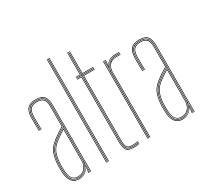

<svg xmlns="http://www.w3.org/2000/svg" viewBox="-157 -1041 1385 1287"><g transform="rotate(-30 535.5 -397.5)"><path d="M208 0V-514Q208 -560.8 190.1 -580.9Q172.2 -601 131 -601Q87 -601 68.2 -580.2Q49.5 -559.5 48 -514Q47.2 -490.8 47.8 -463.8Q48.2 -436.8 49 -410H45Q44.2 -436.8 43.8 -464.5Q43.2 -492.2 44 -514Q45.5 -562.8 65.6 -583.9Q85.8 -605 131 -605Q174.2 -605 193.1 -583.9Q212 -562.8 212 -514V0ZM200.2 0V-10L201.8 -72.2H200.8Q196.2 -45.8 173.9 -24.4Q151.5 -3 118 -3Q52.8 -3 48 -90.5Q47 -109 46.8 -120Q46.5 -131 47 -144.8Q48.8 -191.8 61.4 -229.2Q74 -266.8 115 -298.5Q135 -314 158.4 -329.1Q181.8 -344.2 200 -355V-514Q200 -556.5 184 -574.8Q168 -593 131 -593Q92.2 -593 74.8 -574.6Q57.2 -556.2 56 -513.8Q55.2 -490.5 55.8 -463.8Q56.2 -437 57 -410H53Q52.2 -437.5 51.8 -464.9Q51.2 -492.2 52 -513.8Q53.2 -557.8 71.4 -577.4Q89.5 -597 131 -597Q170 -597 187 -577.8Q204 -558.5 204 -514V0ZM118 5Q81.8 5 62 -20.2Q42.2 -45.5 40 -90Q38 -122.2 39 -145Q40.8 -192 53.9 -231.8Q67 -271.5 110 -304.8Q127 -318 148.6 -332.6Q170.2 -347.2 192 -360V-514Q192 -552 177.9 -568.5Q163.8 -585 131 -585Q96 -585 80.6 -568.2Q65.2 -551.5 64 -513.5Q63.2 -490.8 63.8 -465.6Q64.2 -440.5 65 -410H61Q60.2 -438 59.8 -465.1Q59.2 -492.2 60 -513.5Q61.2 -552.2 76.9 -570.6Q92.5 -589 131 -589Q166 -589 181 -571.6Q196 -554.2 196 -514V-357.8Q149.8 -330.2 112 -301.2Q71.2 -269.5 58 -231.1Q44.8 -192.8 43 -145Q42.5 -129.8 42.8 -121.5Q43 -113.2 44 -90.2Q46.2 -46.2 65.5 -22.6Q84.8 1 118 1Q146.2 1 168 -14.6Q189.8 -30.2 198.8 -57.5H199.8L196.5 -6V0H192.2V-4.8L196.8 -44.5H195.8Q186.2 -21.8 164.4 -8.4Q142.5 5 118 5ZM118 -7Q147.5 -7 165.5 -21Q183.5 -35 191.8 -54.8Q200 -74.5 200 -91.2V-350.8Q182.8 -340.8 159.2 -325.2Q135.8 -309.8 117.2 -295.2Q79.8 -266.2 66.4 -230.5Q53 -194.8 51 -144.8Q50.5 -129.5 50.8 -121.5Q51 -113.5 52 -90.5Q56.2 -7 118 -7ZM118 -11Q90.8 -11 74.4 -31.1Q58 -51.2 56 -90.8Q55 -109.5 54.8 -120Q54.5 -130.5 55 -144.8Q57 -198.2 71.4 -232.1Q85.8 -266 120.2 -292.5Q136.2 -305 157 -319Q177.8 -333 196 -343.8V-91.2Q196 -74.5 188.5 -55.8Q181 -37 163.9 -24Q146.8 -11 118 -11ZM118 -15Q144.8 -15 161 -27.1Q177.2 -39.2 184.6 -57Q192 -74.8 192 -91.2V-336.8Q177.5 -327.8 158.6 -315.1Q139.8 -302.5 122.2 -289Q87.5 -262 74.2 -228.6Q61 -195.2 59 -144.5Q58.5 -129.8 58.8 -122Q59 -114.2 60 -90.8Q64 -15 118 -15Z M346 0V-800H350V0ZM330 0V-800H334V0ZM338 0V-800H342V0Z M542 -3Q500.5 -3 489.8 -21.6Q479 -40.2 479 -85V-588H439V-592H479V-770H483V-592H575V-588H483V-85Q483 -41.5 493 -24.2Q503 -7 542 -7Q564 -7 585 -11.8V-7.8Q574.8 -5.2 563.2 -4.1Q551.8 -3 542 -3ZM439 -596V-600H471V-770H475V-596ZM487 -596V-770H491V-600H575V-596ZM542 5Q497 5 484 -16Q471 -37 471 -85V-580H439V-584H475V-85Q475 -39 486.9 -19Q498.8 1 542 1Q566.2 1 585 -4V0Q567 5 542 5ZM542 -11Q504 -11 495.5 -27.8Q487 -44.5 487 -85.2V-584H575V-580H491V-85.2Q491 -45.8 498.8 -30.4Q506.5 -15 542 -15Q562.2 -15 585 -19.5V-15.5Q563 -11 542 -11Z M658 0V-600H662V-590L660 -527.8H662Q668.5 -556.8 689.8 -574.4Q711 -592 744.2 -592H775V-588H744.2Q714.8 -588 696.8 -575.2Q678.8 -562.5 670.6 -544.1Q662.5 -525.8 662.5 -508.8V0ZM650 0V-600H654V0ZM662 -542.5 665.8 -594V-600H670V-595.2L665.8 -555.5H666.8Q676.2 -577.8 697.8 -588.9Q719.2 -600 744.2 -600H775V-596H744.2Q716.2 -596 694.6 -583.1Q673 -570.2 664 -542.5ZM666.5 0V-508.8Q666.5 -534.2 683.9 -559.1Q701.2 -584 744.2 -584H775V-580H744.2Q704.2 -580 687.4 -556.9Q670.5 -533.8 670.5 -508.8V0Z M1009 0V-514Q1009 -560.8 991.1 -580.9Q973.2 -601 932 -601Q888 -601 869.2 -580.2Q850.5 -559.5 849 -514Q848.2 -490.8 848.8 -463.8Q849.2 -436.8 850 -410H846Q845.2 -436.8 844.8 -464.5Q844.2 -492.2 845 -514Q846.5 -562.8 866.6 -583.9Q886.8 -605 932 -605Q975.2 -605 994.1 -583.9Q1013 -562.8 1013 -514V0ZM1001.2 0V-10L1002.8 -72.2H1001.8Q997.2 -45.8 974.9 -24.4Q952.5 -3 919 -3Q853.8 -3 849 -90.5Q848 -109 847.8 -120Q847.5 -131 848 -144.8Q849.8 -191.8 862.4 -229.2Q875 -266.8 916 -298.5Q936 -314 959.4 -329.1Q982.8 -344.2 1001 -355V-514Q1001 -556.5 985 -574.8Q969 -593 932 -593Q893.2 -593 875.8 -574.6Q858.2 -556.2 857 -513.8Q856.2 -490.5 856.8 -463.8Q857.2 -437 858 -410H854Q853.2 -437.5 852.8 -464.9Q852.2 -492.2 853 -513.8Q854.2 -557.8 872.4 -577.4Q890.5 -597 932 -597Q971 -597 988 -577.8Q1005 -558.5 1005 -514V0ZM919 5Q882.8 5 863 -20.2Q843.2 -45.5 841 -90Q839 -122.2 840 -145Q841.8 -192 854.9 -231.8Q868 -271.5 911 -304.8Q928 -318 949.6 -332.6Q971.2 -347.2 993 -360V-514Q993 -552 978.9 -568.5Q964.8 -585 932 -585Q897 -585 881.6 -568.2Q866.2 -551.5 865 -513.5Q864.2 -490.8 864.8 -465.6Q865.2 -440.5 866 -410H862Q861.2 -438 860.8 -465.1Q860.2 -492.2 861 -513.5Q862.2 -552.2 877.9 -570.6Q893.5 -589 932 -589Q967 -589 982 -571.6Q997 -554.2 997 -514V-357.8Q950.8 -330.2 913 -301.2Q872.2 -269.5 859 -231.1Q845.8 -192.8 844 -145Q843.5 -129.8 843.8 -121.5Q844 -113.2 845 -90.2Q847.2 -46.2 866.5 -22.6Q885.8 1 919 1Q947.2 1 969 -14.6Q990.8 -30.2 999.8 -57.5H1000.8L997.5 -6V0H993.2V-4.8L997.8 -44.5H996.8Q987.2 -21.8 965.4 -8.4Q943.5 5 919 5ZM919 -7Q948.5 -7 966.5 -21Q984.5 -35 992.8 -54.8Q1001 -74.5 1001 -91.2V-350.8Q983.8 -340.8 960.2 -325.2Q936.8 -309.8 918.2 -295.2Q880.8 -266.2 867.4 -230.5Q854 -194.8 852 -144.8Q851.5 -129.5 851.8 -121.5Q852 -113.5 853 -90.5Q857.2 -7 919 -7ZM919 -11Q891.8 -11 875.4 -31.1Q859 -51.2 857 -90.8Q856 -109.5 855.8 -120Q855.5 -130.5 856 -144.8Q858 -198.2 872.4 -232.1Q886.8 -266 921.2 -292.5Q937.2 -305 958 -319Q978.8 -333 997 -343.8V-91.2Q997 -74.5 989.5 -55.8Q982 -37 964.9 -24Q947.8 -11 919 -11ZM919 -15Q945.8 -15 962 -27.1Q978.2 -39.2 985.6 -57Q993 -74.8 993 -91.2V-336.8Q978.5 -327.8 959.6 -315.1Q940.8 -302.5 923.2 -289Q888.5 -262 875.2 -228.6Q862 -195.2 860 -144.5Q859.5 -129.8 859.8 -122Q860 -114.2 861 -90.8Q865 -15 919 -15Z"/></g></svg>

Font: Big Shoulders Inline Display Thin
Style: Regular
Weight: 100
Designer: Patric King
Foundry: XO Type Co
Version: Version 1.000